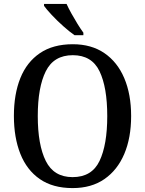

<svg xmlns="http://www.w3.org/2000/svg" viewBox="-20 -951 742 981"><path d="M351 10Q250 10 183.5 -36Q117 -82 84 -165Q51 -248 51 -359Q51 -470 84 -552Q117 -634 184 -679.5Q251 -725 352 -725Q447 -725 513.5 -679.5Q580 -634 615 -551.5Q650 -469 650 -358Q650 -247 615 -164.5Q580 -82 513.5 -36Q447 10 351 10ZM351 -46Q449 -46 488.5 -128.5Q528 -211 528 -358Q528 -505 488.5 -587Q449 -669 352 -669Q255 -669 214 -587Q173 -505 173 -358Q173 -211 214 -128.5Q255 -46 351 -46ZM361 -771Q335 -789 303 -817.5Q271 -846 244 -875Q217 -904 205 -921V-931H320Q330 -909 345 -882Q360 -855 376 -829Q392 -803 406 -784V-771Z"/></svg>

Font: Noto Serif Khmer SemiCondensed Medium
Style: Regular
Weight: 500
Width: 4
Designer: Danh Hong and the Monotype Design Team
Foundry: Monotype Imaging Inc.
Version: Version 2.004; ttfautohint (v1.8.4.7-5d5b)